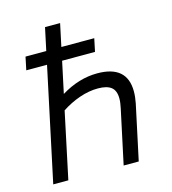

<svg xmlns="http://www.w3.org/2000/svg" viewBox="-106 -797 793 885"><g transform="rotate(-15 290.0 -355.0)"><path d="M39 0 154 -540H55L68 -602H167L190 -710H262L239 -602H396L383 -540H226L194 -390Q279 -442 367 -442Q509 -442 509 -318Q509 -292 503 -262L447 0H375L430 -257Q436 -284 436 -304Q436 -341 415.5 -357.5Q395 -374 352 -374Q309 -374 264 -358.5Q219 -343 178 -316L111 0Z"/></g></svg>

Font: Sometype Mono
Style: Italic
Weight: 400
Italic angle: -12°
Monospace: yes
Designer: Ryoichi Tsunekawa
Foundry: Dharma Type
Version: Version 1.000; ttfautohint (v1.8.3)